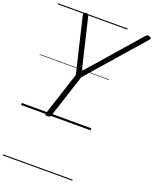

<svg xmlns="http://www.w3.org/2000/svg" viewBox="-257 -1153 1437 1791"><g transform="rotate(20 461.5 -257.5)"><path d="M264 14Q237 14 243 -5L384 -438L254 -984Q250 -1000 257 -1007.5Q264 -1015 277 -1015Q292 -1015 297 -1009.5Q302 -1004 305 -993L424 -492L863 -995Q875 -1009 884 -1013.5Q893 -1018 906 -1012Q919 -1009 922.5 -1000.5Q926 -992 915 -980L439 -436L299 -5Q293 14 264 14ZM0 490H690V500H0ZM0 -20H690V0H0ZM0 -505H690V-500H0ZM0 -1010H690V-1000H0Z"/></g></svg>

Font: Playwrite AU VIC Guides
Style: Regular
Weight: 400
Designer: Veronika Burian, José Scaglione
Foundry: TypeTogether
Version: Version 1.003